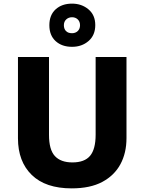

<svg xmlns="http://www.w3.org/2000/svg" viewBox="-20 -1028 796 1058"><path d="M677 -267Q677 -185 643.5 -123Q610 -61 543.5 -25.5Q477 10 375 10Q231 10 155 -64Q79 -138 79 -266V-714H250V-285Q250 -203 282.5 -168Q315 -133 379 -133Q446 -133 476.5 -169.5Q507 -206 507 -286V-714H677ZM377 -770Q321 -770 286.5 -801.5Q252 -833 252 -889Q252 -945 286.5 -976.5Q321 -1008 377 -1008Q430 -1008 467.5 -976.5Q505 -945 505 -890Q505 -834 468 -802Q431 -770 377 -770ZM377 -845Q396 -845 408.5 -857Q421 -869 421 -889Q421 -909 408.5 -921Q396 -933 377 -933Q358 -933 345 -921Q332 -909 332 -889Q332 -869 343.5 -857Q355 -845 377 -845Z"/></svg>

Font: Noto Sans Gujarati UI ExtraBold
Style: Regular
Weight: 800
Designer: Jelle Bosma - Monotype Design Team, Universal Thirst
Foundry: Monotype Imaging Inc.
Version: Version 2.106; ttfautohint (v1.8.4.7-5d5b)